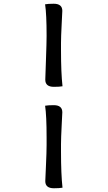

<svg xmlns="http://www.w3.org/2000/svg" viewBox="-20 -757 575 1026"><path d="M229 -565Q229 -681 221 -734Q237 -737 267 -737Q313 -737 313 -699Q313 -694 309.5 -627Q306 -560 306 -528V-488Q306 -368 314 -296Q298 -293 268 -293Q222 -293 222 -331Q222 -336 225.5 -434Q229 -532 229 -565ZM229 18V-21Q229 -139 221 -192Q237 -195 267 -195Q313 -195 313 -157Q313 -152 309.5 -85.5Q306 -19 306 14V54Q306 174 314 246Q298 249 268 249Q222 249 222 211Q222 207 225.5 130.5Q229 54 229 18Z"/></svg>

Font: Overlock
Style: Bold
Weight: 700
Designer: Dario Muhafara
Foundry: Dario Manuel Muhafara
Version: Version 1.001